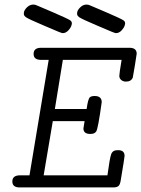

<svg xmlns="http://www.w3.org/2000/svg" viewBox="-20 -820 618 840"><path d="M86 -771Q90 -781 101 -790.5Q112 -800 126 -800Q134 -800 142 -796Q169 -784 210 -767Q275 -739 286.5 -731.5Q298 -724 293 -710Q290 -699 279 -687Q268 -675 254 -675Q251 -675 236 -681Q210 -692 170 -709Q106 -736 93 -745Q80 -754 86 -771ZM319 -771Q323 -781 334 -790.5Q345 -800 359 -800Q367 -800 375 -796Q402 -784 443 -767Q508 -739 519.5 -731.5Q531 -724 526 -710Q523 -699 512 -687Q501 -675 487 -675Q484 -675 469 -681Q443 -692 403 -709Q339 -736 326 -745Q313 -754 319 -771ZM34 -26Q34 -53 68 -53H109L193 -558H160Q127 -558 127 -584Q127 -611 160 -611H546Q578 -611 578 -585Q578 -581 570 -533Q562 -485 561 -481Q554 -463 531 -463Q519 -463 510.5 -470Q502 -477 502 -488Q502 -498 512 -558H255L220 -343H359Q365 -387 373 -394Q379 -400 394 -400Q425 -400 425 -373Q409 -257 401 -245Q394 -234 376 -234H375Q345 -234 345 -258Q345 -260 350 -290H211L171 -53H450Q460 -128 466.5 -145.5Q473 -163 494 -163H497Q525 -163 525 -138Q525 -131 508 -30Q505 -11 497.5 -5.5Q490 0 475 0H66Q34 0 34 -26Z"/></svg>

Font: CMU Typewriter Text
Style: LightOblique
Weight: 200
Italic angle: -9.46001°
Version: Version 0.7.0